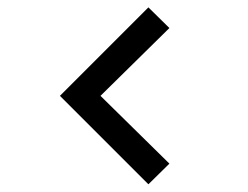

<svg xmlns="http://www.w3.org/2000/svg" viewBox="-20 -571 662 513"><path d="M432.6 -133.8 376.5 -78.6 140.1 -314.9 376.5 -551.3 432.6 -496.1 248.5 -314.9Z"/></svg>

Font: Vela Sans Med
Style: Regular
Weight: 500
Designer: Principal design: Mikhail Sharanda - project Manrope.
Design modification: Ravid Balaliev
Foundry: Mikhail Sharanda
Version: Version 1.001